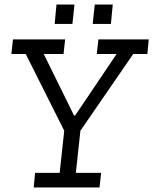

<svg xmlns="http://www.w3.org/2000/svg" viewBox="-20 -823 673 843"><path d="M387 -718 396 -803H475L467 -718ZM220 -718 228 -803H307L298 -718ZM627 -586H565L333 -249L313 -64H424L417 0H128L134 -64H242L262 -249L93 -586H30L37 -650H266L259 -586H172L305 -316H310L492 -586H405L412 -650H633Z"/></svg>

Font: Zilla Slab
Style: Italic
Weight: 400
Italic angle: -6°
Designer: Typotheque.com
Foundry: Typotheque type foundry
Version: Version 1.1; 2017; ttfautohint (v1.6)